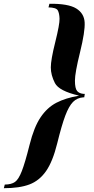

<svg xmlns="http://www.w3.org/2000/svg" viewBox="-112 -802 493 1010"><path d="M178.7 -580.6Q202.1 -674.3 201.2 -703.6Q200.2 -732.9 191.9 -747.6Q183.6 -762.2 143.1 -763.2L147.9 -782.2Q247.1 -783.2 288.8 -757.6Q330.6 -731.9 333.3 -684.1Q335.9 -636.2 309.1 -527.3Q282.2 -418.9 282.2 -377.9Q282.2 -336.9 293.7 -323.2Q305.2 -309.6 329.1 -308.1H334L331.1 -290H326.2Q293.9 -287.6 272.2 -265.9Q250.5 -244.1 231.4 -193.6Q212.4 -143.1 189 -47.9Q165.5 47.4 130.4 97.9Q95.2 148.4 43 168.2Q-9.3 188 -91.8 188L-86.9 168.9Q-51.8 168.5 -33 155Q-14.2 141.6 2.9 97.7Q20 53.7 43.5 -40Q66.9 -133.8 101.6 -185.1Q136.2 -236.3 184.6 -261.5Q232.9 -286.6 304.2 -298.8Q198.2 -323.2 176.8 -365.2Q155.3 -407.2 155.3 -447.3Q155.3 -487.3 178.7 -580.6Z"/></svg>

Font: PlayfairDisplay-BoldItalic
Style: Bold Italic
Weight: 700
Italic angle: -14.9847°
Designer: Claus Eggers Sørensen
Foundry: Claus Eggers Sørensen
Version: Version 1.002;PS 001.002;hotconv 1.0.70;makeotf.lib2.5.58329